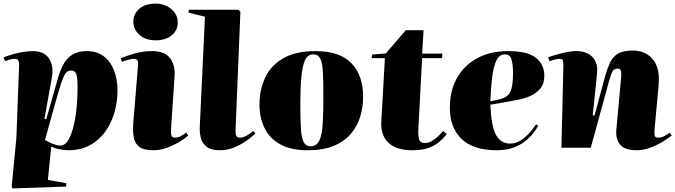

<svg xmlns="http://www.w3.org/2000/svg" viewBox="-24 -821 3753 1067"><path d="M82 -453Q83 -470 79 -482Q75 -494 59 -494Q46 -494 29.5 -489.5Q13 -485 4 -481L-4 -502Q12 -509 39 -517Q66 -525 97.5 -531Q129 -537 159 -537Q222 -537 249 -495Q276 -453 264 -388L223 -161L233 -158L268 -281Q283 -332 295.5 -378Q308 -424 326.5 -460Q345 -496 376.5 -516.5Q408 -537 459 -537Q514 -537 552 -508.5Q590 -480 609.5 -430Q629 -380 629 -317Q629 -255 612 -196Q595 -137 561 -89.5Q527 -42 475.5 -14Q424 14 354 14Q336 14 307.5 8.5Q279 3 261 -7L242 179L345 197L343 216L45 226L41 215L67 -54ZM371 -429Q360 -429 351 -424Q342 -419 333.5 -402.5Q325 -386 314 -352.5Q303 -319 287 -262L226 -43Q250 -29 272.5 -20.5Q295 -12 311 -12Q342 -12 363 -56Q384 -100 395.5 -173.5Q407 -247 407 -336Q407 -387 400.5 -408Q394 -429 371 -429Z M717 -701Q717 -743 750 -772Q783 -801 841 -801Q876 -801 903.5 -787Q931 -773 947.5 -749.5Q964 -726 964 -698Q964 -652 930 -624.5Q896 -597 843 -597Q784 -597 750.5 -627.5Q717 -658 717 -701ZM743 -457Q745 -475 740.5 -484.5Q736 -494 719 -494Q710 -494 692 -489.5Q674 -485 654 -477L647 -497Q674 -509 721.5 -523Q769 -537 821 -537Q891 -537 921 -498Q951 -459 946 -395L927 -112Q925 -81 928.5 -68.5Q932 -56 948 -56Q965 -56 981.5 -65Q998 -74 1011 -84L1022 -68Q1011 -57 980.5 -37.5Q950 -18 909.5 -2Q869 14 828 14Q777 14 751.5 -4Q726 -22 719.5 -56.5Q713 -91 717 -142Z M1115 -728 1023 -751 1026 -767H1300L1312 -756L1285 -99Q1284 -77 1289 -66.5Q1294 -56 1310 -56Q1325 -56 1345.5 -66.5Q1366 -77 1383 -93L1395 -80Q1383 -66 1352.5 -43.5Q1322 -21 1282 -3.5Q1242 14 1198 14Q1148 14 1123.5 -6Q1099 -26 1092 -55Q1085 -84 1086 -112Z M1686 14Q1593 14 1534 -18.5Q1475 -51 1446.5 -108.5Q1418 -166 1418 -241Q1418 -321 1449 -388.5Q1480 -456 1549 -496.5Q1618 -537 1730 -537Q1864 -537 1929 -469.5Q1994 -402 1994 -283Q1994 -226 1978 -173Q1962 -120 1926 -77.5Q1890 -35 1831 -10.5Q1772 14 1686 14ZM1701 -8Q1736 -8 1751 -40.5Q1766 -73 1769.5 -134Q1773 -195 1773 -281Q1773 -366 1770.5 -418.5Q1768 -471 1756 -495Q1744 -519 1717 -519Q1701 -519 1687.5 -509Q1674 -499 1664.5 -469.5Q1655 -440 1650 -383.5Q1645 -327 1645 -235Q1645 -153 1648.5 -103Q1652 -53 1664 -30.5Q1676 -8 1701 -8Z M2045 -518 2120 -524 2231 -653H2330L2322 -523H2434L2433 -498H2322L2301 -108Q2299 -67 2305 -46.5Q2311 -26 2338 -26Q2361 -26 2385.5 -43Q2410 -60 2439 -93L2459 -76Q2441 -53 2417 -32.5Q2393 -12 2357.5 1Q2322 14 2267 14Q2179 14 2135 -27.5Q2091 -69 2095 -144L2115 -498H2041Z M2801 -537Q2908 -537 2954.5 -499.5Q3001 -462 3001 -400Q3001 -355 2978 -328Q2955 -301 2920.5 -286.5Q2886 -272 2850 -265.5Q2814 -259 2788 -254L2701 -239Q2706 -119 2732.5 -71Q2759 -23 2811 -23Q2841 -23 2867.5 -39.5Q2894 -56 2916.5 -80.5Q2939 -105 2955 -130L2967 -122Q2962 -112 2946.5 -90Q2931 -68 2904 -44Q2877 -20 2835.5 -3Q2794 14 2737 14Q2607 14 2541.5 -48.5Q2476 -111 2476 -223Q2476 -316 2515 -386.5Q2554 -457 2627 -497Q2700 -537 2801 -537ZM2827 -417Q2827 -459 2819 -489Q2811 -519 2782 -519Q2752 -519 2735.5 -486.5Q2719 -454 2711.5 -395Q2704 -336 2701 -258L2748 -268Q2775 -274 2792.5 -286.5Q2810 -299 2818.5 -329Q2827 -359 2827 -417Z M3709 -68Q3692 -54 3660.5 -34.5Q3629 -15 3590.5 -0.5Q3552 14 3515 14Q3448 14 3422.5 -17Q3397 -48 3401 -98L3428 -392Q3430 -418 3426 -429Q3422 -440 3408 -440Q3390 -440 3381 -426Q3372 -412 3360 -368L3259 0H3096L3107 -462Q3107 -474 3104.5 -484Q3102 -494 3085 -494Q3075 -494 3059.5 -490Q3044 -486 3030 -481L3022 -502Q3031 -506 3057 -514Q3083 -522 3116.5 -529.5Q3150 -537 3179 -537Q3237 -537 3268.5 -504Q3300 -471 3294 -413L3270 -180L3280 -179L3339 -398Q3351 -440 3365.5 -472Q3380 -504 3409 -522Q3438 -540 3493 -540Q3562 -540 3603.5 -492Q3645 -444 3636 -346L3613 -96Q3612 -77 3614.5 -66.5Q3617 -56 3635 -56Q3652 -56 3668.5 -65Q3685 -74 3698 -84Z"/></svg>

Font: Literata 72pt Black
Style: Italic
Weight: 900
Italic angle: -2°
Designer: Latin by Veronika Burian and Jose Scaglione. Greek by Irene Vlachou. Cyrillic by Vera Evstafieva
Foundry: TypeTogether
Version: Version 3.002